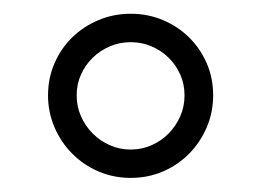

<svg xmlns="http://www.w3.org/2000/svg" viewBox="-20 -644 380 275"><path d="M48.8 -507.4Q48.8 -483.2 58.1 -461.6Q67.4 -440 83.5 -423.9Q99.5 -407.7 121.1 -398.4Q142.6 -389.2 167.3 -389.2Q191.9 -389.2 213.4 -398.4Q234.9 -407.7 250.9 -423.9Q266.8 -440 276.1 -461.6Q285.3 -483.2 285.3 -507.4Q285.3 -532.1 276.1 -553.4Q266.8 -574.7 250.8 -590.4Q234.9 -606.2 213.4 -615.2Q191.9 -624.3 167.3 -624.3Q142.7 -624.3 121.1 -615.2Q99.5 -606.2 83.4 -590.4Q67.3 -574.7 58.1 -553.4Q48.8 -532.1 48.8 -507.4ZM89.8 -507.4Q89.8 -523.5 96 -537.2Q102.1 -551 112.8 -561.3Q123.5 -571.7 137.4 -577.6Q151.3 -583.6 167.3 -583.6Q183.1 -583.6 197.1 -577.6Q211 -571.7 221.5 -561.3Q232.1 -551 238.2 -537.2Q244.3 -523.5 244.3 -507.4Q244.3 -491.4 238.2 -477.5Q232 -463.5 221.5 -452.8Q211 -442.1 197.1 -436Q183.1 -429.8 167.3 -429.8Q151.3 -429.8 137.4 -436Q123.4 -442.1 112.8 -452.8Q102.1 -463.5 96 -477.5Q89.8 -491.4 89.8 -507.4Z"/></svg>

Font: SaysetthaMai Thin
Style: Regular
Weight: 100
Designer: John M. Durdin
Foundry: Lao Script for Windows
Version: Version 1.101